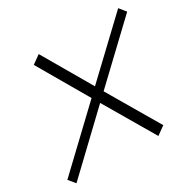

<svg xmlns="http://www.w3.org/2000/svg" viewBox="-150 -840 1011 1000"><g transform="rotate(-30 355.5 -340.5)"><path d="M397 -344.2 710.9 -642.1 679.2 -681.2 371.1 -389.2 201.2 -681.2 150.9 -645 325.2 -345.2 2.9 -39.1 35.2 0 351.1 -300.8 527.8 0 578.1 -36.1Z"/></g></svg>

Font: Comic Neue Angular
Style: Italic
Weight: 400
Italic angle: -12°
Designer: Craig Rozynski
Foundry: Craig Rozynski
Version: Version 2.003